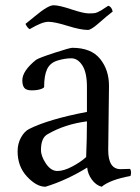

<svg xmlns="http://www.w3.org/2000/svg" viewBox="-20 -691 533 731"><path d="M395 -364 392 -120Q392 -47 439 -47L475 -48Q479 -43 479 -32L477 -21Q400 -7 367 20Q345 14 329.5 -7.5Q314 -29 312 -53Q232 -4 153 20Q119 20 83 -18.5Q47 -57 47 -115Q47 -144 60 -167.5Q73 -191 91 -200Q165 -237 311 -265V-360Q311 -415 293.5 -442Q276 -469 251.5 -469Q227 -469 199 -460.5Q171 -452 159.5 -428Q148 -404 148 -360Q148 -356 134.5 -351.5Q121 -347 100.5 -347Q80 -347 72.5 -356.5Q65 -366 65 -385Q65 -421 117 -463Q129 -471 187.5 -490Q246 -509 255 -509Q327 -509 361 -467Q395 -425 395 -364ZM308 -93Q311 -165 311 -229Q227 -218 163 -181Q136 -168 136 -120Q136 -96 155 -68Q174 -40 198.5 -40Q223 -40 255 -57Q287 -74 308 -93ZM315 -577Q287 -577 237.5 -592.5Q188 -608 164 -608Q140 -608 93 -580Q84 -585 77 -600Q95 -614 114 -630Q163 -671 184 -671Q205 -671 251.5 -655.5Q298 -640 317.5 -640Q337 -640 343 -641.5Q349 -643 356.5 -647Q364 -651 367.5 -653Q371 -655 380.5 -661.5Q390 -668 392 -669Q405 -666 409 -647Q389 -632 358 -604.5Q327 -577 315 -577Z"/></svg>

Font: Rosarivo
Style: Regular
Weight: 400
Designer: Pablo Ugerman
Foundry: Pablo Ugerman
Version: Version 1.003